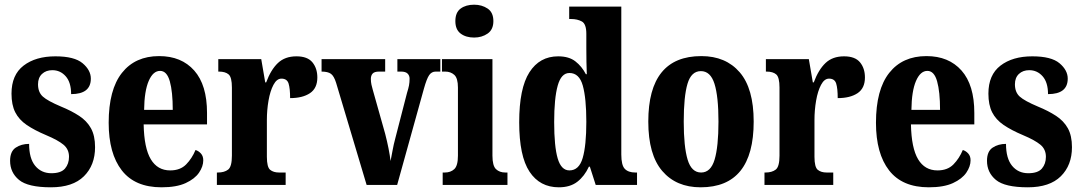

<svg xmlns="http://www.w3.org/2000/svg" viewBox="-20 -788 4610 818"><path d="M197 10Q99 10 61 -21.5Q23 -53 23 -103Q23 -143 47 -159Q71 -175 104 -175Q104 -113 130 -81.5Q156 -50 199 -50Q240 -50 257 -70Q274 -90 274 -120Q274 -152 250.5 -171.5Q227 -191 177 -212Q127 -233 94 -255.5Q61 -278 45 -309.5Q29 -341 29 -389Q29 -469 80.5 -508.5Q132 -548 216 -548Q297 -548 332 -518.5Q367 -489 367 -453Q367 -387 283 -387Q283 -437 260 -463Q237 -489 203 -489Q176 -489 159 -473Q142 -457 142 -429Q142 -395 162.5 -376.5Q183 -358 240 -334Q284 -316 317 -294.5Q350 -273 367.5 -241.5Q385 -210 385 -161Q385 -84 337.5 -37Q290 10 197 10Z M668 10Q555 10 499 -62Q443 -134 443 -265Q443 -406 499.5 -477.5Q556 -549 658 -549Q753 -549 807.5 -487.5Q862 -426 862 -307V-258H592Q594 -157 622.5 -109.5Q651 -62 705 -62Q748 -62 773 -87.5Q798 -113 813 -149Q826 -145 836 -134Q846 -123 846 -105Q846 -79 828 -52.5Q810 -26 771 -8Q732 10 668 10ZM716 -320Q716 -397 703.5 -441.5Q691 -486 662 -486Q632 -486 613.5 -443Q595 -400 594 -320Z M904 0V-53H908Q936 -53 952 -65.5Q968 -78 968 -125V-415Q968 -459 954 -471Q940 -483 913 -483H910V-536H1093L1110 -437H1114Q1134 -491 1164 -519.5Q1194 -548 1243 -548Q1290 -548 1311 -522.5Q1332 -497 1332 -458Q1332 -412 1300.5 -391Q1269 -370 1216 -370Q1216 -411 1209.5 -432Q1203 -453 1179 -453Q1159 -453 1145 -426.5Q1131 -400 1124 -359.5Q1117 -319 1117 -277V-120Q1117 -76 1131 -64.5Q1145 -53 1169 -53H1197V0Z M1412 -435Q1403 -464 1390 -473.5Q1377 -483 1350 -483V-536H1621V-483H1595Q1575 -483 1567.5 -474.5Q1560 -466 1560 -452Q1560 -439 1562.5 -427.5Q1565 -416 1568 -406L1621 -218Q1638 -152 1644 -102Q1648 -122 1652.5 -147Q1657 -172 1664 -198L1714 -392Q1720 -411 1722.5 -424Q1725 -437 1725 -453Q1725 -466 1716.5 -474.5Q1708 -483 1689 -483H1673V-536H1856V-483H1836Q1819 -483 1808.5 -468Q1798 -453 1786 -410L1672 0H1542Z M2000 -628Q1965 -628 1942.5 -645Q1920 -662 1920 -698Q1920 -735 1942.5 -751.5Q1965 -768 2000 -768Q2033 -768 2057.5 -751.5Q2082 -735 2082 -698Q2082 -662 2057.5 -645Q2033 -628 2000 -628ZM1866 0V-53H1875Q1900 -53 1915.5 -67.5Q1931 -82 1931 -125V-415Q1931 -455 1915.5 -469Q1900 -483 1877 -483H1863V-536H2078V-125Q2078 -82 2093 -67.5Q2108 -53 2133 -53H2142V0Z M2361 10Q2280 10 2236 -56.5Q2192 -123 2192 -267Q2192 -412 2235.5 -480Q2279 -548 2358 -548Q2404 -548 2431.5 -526.5Q2459 -505 2476 -472H2480Q2479 -495 2478.5 -524.5Q2478 -554 2478 -583V-644Q2478 -686 2459 -696.5Q2440 -707 2413 -707H2405V-760H2627V-130Q2627 -84 2642 -68.5Q2657 -53 2687 -53H2694V0H2518L2493 -78H2489Q2470 -37 2439.5 -13.5Q2409 10 2361 10ZM2406 -62Q2447 -62 2462.5 -115Q2478 -168 2478 -269Q2478 -369 2463 -423Q2448 -477 2406 -477Q2371 -477 2356 -423Q2341 -369 2341 -268Q2341 -164 2356 -113Q2371 -62 2406 -62Z M2965 10Q2861 10 2801.5 -59.5Q2742 -129 2742 -270Q2742 -549 2968 -549Q3072 -549 3131.5 -480Q3191 -411 3191 -270Q3191 10 2965 10ZM2967 -53Q3008 -53 3024.5 -108Q3041 -163 3041 -270Q3041 -377 3024 -431Q3007 -485 2966 -485Q2925 -485 2909 -431Q2893 -377 2893 -270Q2893 -163 2909.5 -108Q2926 -53 2967 -53Z M3237 0V-53H3241Q3269 -53 3285 -65.5Q3301 -78 3301 -125V-415Q3301 -459 3287 -471Q3273 -483 3246 -483H3243V-536H3426L3443 -437H3447Q3467 -491 3497 -519.5Q3527 -548 3576 -548Q3623 -548 3644 -522.5Q3665 -497 3665 -458Q3665 -412 3633.5 -391Q3602 -370 3549 -370Q3549 -411 3542.5 -432Q3536 -453 3512 -453Q3492 -453 3478 -426.5Q3464 -400 3457 -359.5Q3450 -319 3450 -277V-120Q3450 -76 3464 -64.5Q3478 -53 3502 -53H3530V0Z M3937 10Q3824 10 3768 -62Q3712 -134 3712 -265Q3712 -406 3768.5 -477.5Q3825 -549 3927 -549Q4022 -549 4076.5 -487.5Q4131 -426 4131 -307V-258H3861Q3863 -157 3891.5 -109.5Q3920 -62 3974 -62Q4017 -62 4042 -87.5Q4067 -113 4082 -149Q4095 -145 4105 -134Q4115 -123 4115 -105Q4115 -79 4097 -52.5Q4079 -26 4040 -8Q4001 10 3937 10ZM3985 -320Q3985 -397 3972.5 -441.5Q3960 -486 3931 -486Q3901 -486 3882.5 -443Q3864 -400 3863 -320Z M4359 10Q4261 10 4223 -21.5Q4185 -53 4185 -103Q4185 -143 4209 -159Q4233 -175 4266 -175Q4266 -113 4292 -81.5Q4318 -50 4361 -50Q4402 -50 4419 -70Q4436 -90 4436 -120Q4436 -152 4412.5 -171.5Q4389 -191 4339 -212Q4289 -233 4256 -255.5Q4223 -278 4207 -309.5Q4191 -341 4191 -389Q4191 -469 4242.5 -508.5Q4294 -548 4378 -548Q4459 -548 4494 -518.5Q4529 -489 4529 -453Q4529 -387 4445 -387Q4445 -437 4422 -463Q4399 -489 4365 -489Q4338 -489 4321 -473Q4304 -457 4304 -429Q4304 -395 4324.5 -376.5Q4345 -358 4402 -334Q4446 -316 4479 -294.5Q4512 -273 4529.5 -241.5Q4547 -210 4547 -161Q4547 -84 4499.5 -37Q4452 10 4359 10Z"/></svg>

Font: Noto Serif Tamil ExtraCondensed ExtraBold
Style: Italic
Weight: 800
Width: 2
Italic angle: -12°
Designer: Indian Type Foundry, Tom Grace, and the Monotype Design Team
Foundry: Monotype Imaging Inc.
Version: Version 2.003; ttfautohint (v1.8.4.7-5d5b)